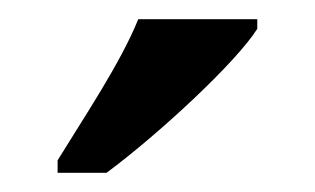

<svg xmlns="http://www.w3.org/2000/svg" viewBox="-20 -786 328 200"><path d="M40 -619V-606H91C145 -646 226 -721 248 -756V-766H124C106 -721 67 -663 40 -619Z"/></svg>

Font: Noto Serif Tamil Condensed SemiBold
Style: Regular
Weight: 600
Width: 3
Designer: Indian Type Foundry, Tom Grace, and the Monotype Design Team
Foundry: Monotype Imaging Inc.
Version: Version 2.004